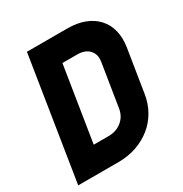

<svg xmlns="http://www.w3.org/2000/svg" viewBox="-167 -849 934 978"><g transform="rotate(-30 300.0 -360.0)"><path d="M272 -140Q318 -140 350 -166Q382 -192 389 -235L429 -486Q436 -528 412 -554Q388 -580 342 -580H255L185 -140ZM13 0 127 -720H364Q421 -720 464.5 -703.5Q508 -687 536.5 -656Q565 -625 576 -582Q587 -539 579 -486L539 -235Q531 -182 506 -138.5Q481 -95 443 -64.5Q405 -34 356 -17Q307 0 250 0Z"/></g></svg>

Font: JetBrains Mono ExtraBold
Style: Italic
Weight: 800
Designer: Philipp Nurullin, Konstantin Bulenkov
Foundry: JetBrains
Version: Version 1.000; ttfautohint (v1.8.3)